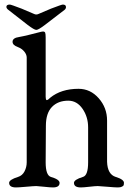

<svg xmlns="http://www.w3.org/2000/svg" viewBox="-20 -819 583 841"><path d="M149 -758 203 -781Q250 -799 255 -799Q269 -799 269 -788Q269 -781 263 -776L177 -710Q148 -688 139 -688Q130 -688 101 -710L15 -777Q8 -783 8 -789Q8 -799 23 -799Q28 -799 75 -781L129 -758Q139 -753 149 -758ZM449 -110Q451 -55 487 -44Q523 -33 523 -18Q523 -12 522 -8.5Q521 -5 514.5 -1.5Q508 2 496 2Q484 2 449.5 -1Q415 -4 408 -4Q398 -4 371.5 -1Q345 2 334 2Q304 2 304 -18Q304 -32 343 -44Q366 -50 366 -108V-261Q366 -307 341.5 -342.5Q317 -378 279 -378Q234 -378 207.5 -350.5Q181 -323 181 -268L180 -108Q180 -51 203 -44Q241 -33 241 -18Q241 2 212 2Q200 2 173 -1Q146 -4 139 -4Q129 -4 95 -1Q61 2 50 2Q20 2 20 -18Q20 -32 59 -44Q78 -50 87.5 -68.5Q97 -87 97 -108V-567Q97 -580 86.5 -593Q76 -606 58 -613Q35 -621 35 -636Q35 -653 64 -657Q81 -660 105.5 -666Q130 -672 147 -676.5Q164 -681 168 -681Q176 -681 178 -675.5Q180 -670 180 -654V-395Q180 -389 181 -385.5Q182 -382 183 -381Q184 -380 187 -381Q190 -382 191 -383Q192 -384 195.5 -387Q199 -390 200 -391Q248 -430 324 -430Q376 -430 412.5 -388.5Q449 -347 449 -291Z"/></svg>

Font: EB Garamond 08
Style: Regular
Weight: 400
Version: Version 0.016 ; ttfautohint (v1.5)